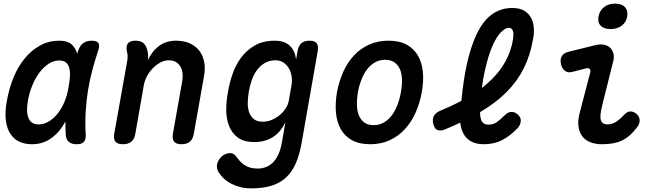

<svg xmlns="http://www.w3.org/2000/svg" viewBox="-20 -784 3640 1057"><path d="M155 10Q119 10 89 -3Q59 -16 39 -44.5Q19 -73 12.5 -118.5Q6 -164 18 -230Q30 -298 55 -358.5Q80 -419 117 -463.5Q154 -508 201.5 -534Q249 -560 306 -560Q354 -560 377 -537Q397 -517 405 -488Q408 -497 411 -507Q421 -535 439.5 -547.5Q458 -560 485 -560Q513 -560 521.5 -547Q530 -534 521 -507Q502 -450 487.5 -395Q473 -340 464 -283.5Q455 -227 451.5 -167.5Q448 -108 452 -42Q453 -15 441.5 -2.5Q430 10 402 10Q374 10 359 -3Q344 -16 342 -42Q340 -80 340 -115Q331 -99 322 -85Q292 -41 250.5 -15.5Q209 10 155 10ZM193 -99Q219 -99 244.5 -113Q270 -127 292.5 -153Q315 -179 332 -216.5Q349 -254 357 -302Q362 -329 364.5 -355.5Q367 -382 363 -403Q359 -424 346 -437.5Q333 -451 306 -451Q276 -451 248.5 -433.5Q221 -416 198 -385.5Q175 -355 158 -314Q141 -273 133 -226Q123 -168 137 -133.5Q151 -99 193 -99Z M726 -560Q755 -560 770.5 -546Q786 -532 792 -503Q795 -491 795.5 -478Q796 -465 794 -453Q818 -504 857 -532Q896 -560 948 -560Q992 -560 1024.5 -545.5Q1057 -531 1077 -505Q1097 -479 1104 -443Q1111 -407 1103 -364L1047 -48Q1042 -18 1025.5 -4Q1009 10 979 10Q950 10 938.5 -4Q927 -18 932 -48L983 -336Q987 -358 985 -379Q983 -400 974 -416Q965 -432 949.5 -442Q934 -452 909 -452Q884 -452 861 -439Q838 -426 819.5 -406.5Q801 -387 788.5 -363Q776 -339 772 -316L725 -48Q720 -18 703 -4Q686 10 657 10Q627 10 615.5 -4Q604 -18 609 -48L681 -452Q683 -465 682.5 -477.5Q682 -490 678 -503Q673 -532 685 -546Q697 -560 726 -560Z M1551 -111Q1538 -84 1521 -63.5Q1504 -43 1482.5 -29.5Q1461 -16 1435.5 -9Q1410 -2 1381 -2Q1321 -2 1288 -27.5Q1255 -53 1240 -93Q1225 -133 1225.5 -182.5Q1226 -232 1235 -278Q1243 -326 1260 -376Q1277 -426 1307.5 -467Q1338 -508 1383.5 -534Q1429 -560 1493 -560Q1546 -560 1575 -532.5Q1604 -505 1610 -457L1618 -502Q1623 -532 1639 -546Q1655 -560 1684 -560Q1713 -560 1723.5 -546Q1734 -532 1729 -502L1641 0Q1630 64 1610 111.5Q1590 159 1557.5 190.5Q1525 222 1477.5 237.5Q1430 253 1363 253Q1330 253 1303 246Q1276 239 1253.5 227.5Q1231 216 1213.5 200Q1196 184 1184 165Q1178 156 1175.5 144Q1173 132 1175 121Q1177 110 1183.5 98.5Q1190 87 1199 78.5Q1208 70 1220.5 64.5Q1233 59 1246 59Q1256 59 1264.5 63Q1273 67 1279 76Q1288 88 1298.5 100.5Q1309 113 1323 122.5Q1337 132 1355 138Q1373 144 1398 144Q1422 144 1443.5 136Q1465 128 1482.5 110.5Q1500 93 1512.5 66Q1525 39 1532 0ZM1427 -114Q1452 -114 1476 -124Q1500 -134 1519.5 -150Q1539 -166 1552.5 -187Q1566 -208 1570 -230L1585 -316Q1589 -339 1585.5 -363Q1582 -387 1571 -406.5Q1560 -426 1541.5 -439Q1523 -452 1498 -452Q1461 -452 1435 -435.5Q1409 -419 1392 -394.5Q1375 -370 1365 -340Q1355 -310 1350 -281Q1345 -252 1344 -222.5Q1343 -193 1350.5 -169Q1358 -145 1376 -129.5Q1394 -114 1427 -114Z M2018 10Q1958 10 1918 -12Q1878 -34 1856 -73Q1834 -112 1829.5 -164Q1825 -216 1835 -276Q1846 -335 1869 -387Q1892 -439 1927.5 -477.5Q1963 -516 2011 -538Q2059 -560 2119 -560Q2179 -560 2219 -538Q2259 -516 2281 -477.5Q2303 -439 2308 -387.5Q2313 -336 2302 -276Q2291 -216 2268 -164Q2245 -112 2209 -73Q2173 -34 2125.5 -12Q2078 10 2018 10ZM2037 -95Q2067 -95 2092 -109Q2117 -123 2135.5 -147Q2154 -171 2167 -204Q2180 -237 2187 -276Q2194 -314 2193 -347Q2192 -380 2181.5 -403.5Q2171 -427 2151 -441Q2131 -455 2100 -455Q2070 -455 2045 -441Q2020 -427 2001.5 -403Q1983 -379 1970 -346Q1957 -313 1950 -275Q1944 -237 1945 -204Q1946 -171 1956.5 -147Q1967 -123 1986.5 -109Q2006 -95 2037 -95Z M2831 -80Q2788 -35 2744 -12.5Q2700 10 2644 10Q2605 10 2578.5 -3Q2552 -16 2537 -39Q2522 -62 2516 -94Q2515 -101 2514 -109Q2474 -90 2428 -71Q2402 -61 2386.5 -69Q2371 -77 2365 -103Q2359 -129 2369 -146.5Q2379 -164 2405 -175Q2468 -201 2520 -229Q2531 -341 2549 -426Q2573 -535 2608.5 -605Q2644 -675 2692 -707.5Q2740 -740 2800 -740Q2841 -740 2866 -725Q2891 -710 2904 -685Q2917 -660 2919 -629Q2921 -598 2914 -566Q2899 -479 2863.5 -408Q2828 -337 2769 -277.5Q2710 -218 2625 -168L2623 -166V-156Q2624 -137 2629 -124Q2634 -111 2643.5 -104.5Q2653 -98 2670 -98Q2696 -98 2715.5 -112Q2735 -126 2756 -147Q2775 -167 2793.5 -168Q2812 -169 2829 -155Q2848 -139 2847 -118.5Q2846 -98 2831 -80ZM2633 -300Q2661 -322 2685 -345Q2734 -393 2763.5 -447.5Q2793 -502 2804 -565Q2806 -577 2806.5 -589.5Q2807 -602 2804.5 -611Q2802 -620 2796.5 -625.5Q2791 -631 2781 -631Q2762 -631 2737 -605.5Q2712 -580 2689.5 -527.5Q2667 -475 2649 -393Q2639 -351 2633 -300Z M3130 -388Q3106 -382 3090 -394Q3074 -406 3068 -432Q3063 -458 3073 -475Q3083 -492 3110 -499L3256 -535Q3284 -542 3305.5 -537.5Q3327 -533 3340 -520Q3353 -507 3357.5 -487Q3362 -467 3355 -443L3297 -211Q3288 -176 3286 -154.5Q3284 -133 3288.5 -121Q3293 -109 3302 -104Q3311 -99 3324 -99Q3349 -99 3371 -113Q3393 -127 3414 -150Q3432 -170 3449.5 -170.5Q3467 -171 3484 -157Q3501 -142 3501.5 -122Q3502 -102 3487 -83Q3468 -58 3448 -40Q3428 -22 3405 -11Q3382 0 3355 5Q3328 10 3294 10Q3258 10 3230 -1Q3202 -12 3185.5 -34Q3169 -56 3164.5 -88.5Q3160 -121 3172 -165L3229 -384Q3233 -397 3226.5 -404Q3220 -411 3208 -408ZM3341 -624Q3305 -624 3287 -642.5Q3269 -661 3275 -693Q3281 -726 3305.5 -745Q3330 -764 3366 -764Q3403 -764 3420.5 -745Q3438 -726 3433 -693Q3427 -661 3402.5 -642.5Q3378 -624 3341 -624Z"/></svg>

Font: Maple Mono SemiBold
Style: Italic
Weight: 600
Italic angle: -10°
Monospace: yes
Designer: subframe7536
Version: Version 7.000